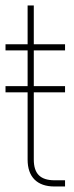

<svg xmlns="http://www.w3.org/2000/svg" viewBox="-20 -676 270 696"><path d="M102.5 -656.2V-97.7Q102.5 -59.1 120.8 -40.8Q139.2 -22.5 177.7 -22.5H215.8V0H177.7Q130.4 0 105.2 -25.1Q80.1 -50.3 80.1 -97.7V-656.2ZM215.8 -493.2H0V-515.6H215.8ZM215.8 -341.3H0V-363.8H215.8Z"/></svg>

Font: Intratopia Thin
Style: Regular
Weight: 100
Designer: Rasmus Andersson
Foundry: rsms
Version: Version 3.000;Glyphs 3.2.3 (3260)